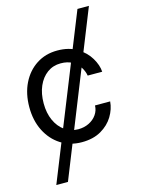

<svg xmlns="http://www.w3.org/2000/svg" viewBox="-135 -795 792 1074"><g transform="rotate(-15 261.0 -258.5)"><path d="M489.3 -718.8 121.1 202.1H53.7L422.9 -718.8ZM254.9 7.8Q186.5 7.8 133.5 -26.1Q80.6 -60.1 50.5 -119.9Q20.5 -179.7 20.5 -256.8Q20.5 -335 50 -395Q79.6 -455.1 132.1 -489.3Q184.6 -523.4 252.9 -523.4Q320.8 -523.4 367.2 -494.6Q413.6 -465.8 438.5 -424.3Q463.4 -382.8 465.8 -343.8H381.8Q377.4 -369.6 362.1 -393.8Q346.7 -418 319.6 -433.6Q292.5 -449.2 252.9 -449.2Q208.5 -449.2 174.8 -424.6Q141.1 -399.9 122.3 -356.7Q103.5 -313.5 103.5 -256.8Q103.5 -201.2 122.8 -158.4Q142.1 -115.7 176 -91.6Q210 -67.4 253.9 -67.4Q288.1 -67.4 316.2 -81.3Q344.2 -95.2 360.8 -119.1Q377.4 -143.1 377.9 -171.9H465.8Q462.4 -127.9 437.5 -86.7Q412.6 -45.4 366.7 -18.8Q320.8 7.8 254.9 7.8Z"/></g></svg>

Font: Inter Display V
Style: Regular
Weight: 400
Designer: Rasmus Andersson
Foundry: rsms
Version: Version 3.015;git-src